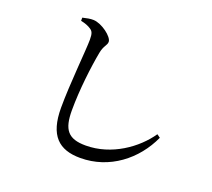

<svg xmlns="http://www.w3.org/2000/svg" viewBox="-133 -932 1265 1147"><g transform="rotate(20 500.0 -359.0)"><path d="M207 -730C235 -724 256 -716 272 -705C289 -694 295 -681 295 -641C295 -578 272 -353 272 -201C272 -25 345 42 482 42C667 42 816 -76 888 -234L867 -249C794 -142 651 -39 487 -39C374 -39 338 -86 338 -209C338 -339 357 -493 375 -588C384 -636 405 -645 405 -668C405 -700 329 -758 276 -760C255 -761 233 -756 207 -750Z"/></g></svg>

Font: Noto Serif TC Medium
Style: Regular
Weight: 500
Designer: Ryoko NISHIZUKA 西塚涼子 (kana & ideographs); Frank Grießhammer (Latin, Greek & Cyrillic); Wenlong ZHANG 张文龙 (bopomofo); San
Foundry: Adobe
Version: Version 2.001;hotconv 1.1.0;makeotfexe 2.6.0